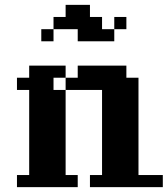

<svg xmlns="http://www.w3.org/2000/svg" viewBox="-20 -770 690 790"><path d="M299.8 -49.8V0H49.8V-49.8H100.1V-399.9H49.8V-450.2H100.1V-500H250V-450.2H299.8V-500H500V-450.2H549.8V-49.8H649.9V0H350.1V-49.8H399.9V-399.9H250V-49.8ZM250 -399.9V-450.2H200.2V-399.9ZM450.2 -600.1H299.8V-649.9H200.2V-600.1H149.9V-649.9H200.2V-700.2H250V-750H350.1V-700.2H399.9V-649.9H450.2ZM450.2 -649.9V-700.2H500V-649.9Z"/></svg>

Font: Redaction 50
Style: Bold
Weight: 700
Designer: Jeremy Mickel / Forest Young
Foundry: MCKL
Version: Version 2.001;hotconv 1.0.113;makeotfexe 2.5.65598 DEVELOPME